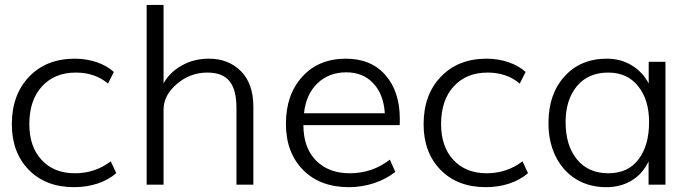

<svg xmlns="http://www.w3.org/2000/svg" viewBox="-20 -753 2845 783"><path d="M282.2 10.3C350.6 10.3 412.6 -10.3 454.1 -46.9L431.6 -95.2C389.2 -62.5 340.3 -46.4 285.6 -46.4C228.5 -46.4 183.6 -64.5 149.9 -100.6C116.2 -136.7 99.6 -185.5 99.6 -246.6C99.6 -312 116.7 -363.3 151.4 -400.9C186 -438.5 231.9 -457 289.1 -457C341.8 -457 385.7 -441.9 420.4 -412.1L444.3 -459.5C407.7 -493.2 348.6 -513.7 285.6 -513.7C208 -513.7 145.5 -489.3 98.6 -439.9C51.8 -391.1 28.3 -326.7 28.3 -246.1C28.3 -169.4 51.3 -107.9 97.2 -60.5C143.6 -13.2 205.1 10.3 282.2 10.3Z M647 0V-305.2C647 -344.7 665 -379.9 701.2 -410.6C737.3 -441.4 778.8 -457 825.2 -457C909.7 -457 944.3 -410.6 944.3 -311V0H1013.2V-317.4C1013.2 -380.9 996.1 -429.2 962.4 -462.9C928.7 -496.6 885.3 -513.7 831.5 -513.7C790.5 -513.7 753.9 -504.4 721.2 -485.8C688.5 -467.8 664.1 -443.4 647 -413.1V-732.9H578.1V0Z M1219.7 -291C1225.1 -342.3 1243.7 -383.3 1274.4 -413.1C1305.7 -442.9 1344.7 -458 1392.1 -458C1437.5 -458 1474.1 -443.4 1502 -413.6C1530.3 -383.8 1545.9 -343.3 1549.3 -291ZM1403.3 10.3C1473.6 10.3 1543 -12.7 1592.3 -52.2L1569.8 -102.1C1522.5 -64.9 1467.8 -46.4 1405.8 -46.4C1348.6 -46.4 1302.7 -64 1268.6 -98.6C1234.4 -133.3 1217.3 -181.6 1217.3 -242.7H1609.9C1610.4 -246.1 1610.4 -254.9 1610.4 -269C1610.4 -342.8 1590.8 -402.3 1551.8 -446.8C1513.2 -491.2 1459.5 -513.7 1390.6 -513.7C1316.9 -513.7 1257.3 -489.3 1212.9 -440.4C1168.5 -391.6 1146 -327.6 1146 -248.5C1146 -169.9 1169.4 -107.4 1215.8 -60.1C1262.2 -13.2 1324.7 10.3 1403.3 10.3Z M1961.4 10.3C2029.8 10.3 2091.8 -10.3 2133.3 -46.9L2110.8 -95.2C2068.4 -62.5 2019.5 -46.4 1964.8 -46.4C1907.7 -46.4 1862.8 -64.5 1829.1 -100.6C1795.4 -136.7 1778.8 -185.5 1778.8 -246.6C1778.8 -312 1795.9 -363.3 1830.6 -400.9C1865.2 -438.5 1911.1 -457 1968.3 -457C2021 -457 2064.9 -441.9 2099.6 -412.1L2123.5 -459.5C2086.9 -493.2 2027.8 -513.7 1964.8 -513.7C1887.2 -513.7 1824.7 -489.3 1777.8 -439.9C1731 -391.1 1707.5 -326.7 1707.5 -246.1C1707.5 -169.4 1730.5 -107.9 1776.4 -60.5C1822.8 -13.2 1884.3 10.3 1961.4 10.3Z M2460.9 -46.4C2406.2 -46.4 2363.3 -65.4 2332.5 -103.5C2301.8 -141.6 2286.6 -191.9 2286.6 -254.4C2286.6 -315.4 2301.8 -364.3 2332.5 -401.4C2363.3 -438.5 2405.8 -457 2460.4 -457C2512.7 -457 2553.2 -438.5 2582.5 -401.4C2612.3 -364.7 2627 -315.9 2627 -254.9C2627 -190.9 2612.3 -140.1 2583.5 -102.5C2554.7 -64.9 2514.2 -46.4 2460.9 -46.4ZM2453.6 10.3C2533.7 10.3 2595.2 -30.3 2625 -95.2V0H2693.8V-501H2625.5V-412.1C2610.8 -441.9 2588.4 -466.3 2558.1 -485.4C2527.8 -504.4 2493.2 -513.7 2454.6 -513.7C2382.8 -513.7 2325.2 -489.3 2281.7 -440.9C2238.3 -392.6 2216.8 -329.6 2216.8 -252.9C2214.4 -103.5 2307.1 11.7 2453.6 10.3Z"/></svg>

Font: Ride Light
Style: Regular
Weight: 300
Version: Version 3.000